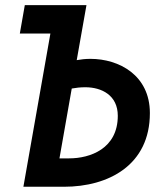

<svg xmlns="http://www.w3.org/2000/svg" viewBox="-20 -713 626 733"><path d="M69.3 0H224.1C395 0 552.2 -83 552.2 -281.2C552.2 -426.3 434.1 -488.3 325.2 -488.3C306.2 -488.3 288.6 -486.3 272.9 -483.4L310.1 -693.4H74.7L55.7 -585H172.4ZM207 -108.4 253.9 -375C269.5 -377.9 286.6 -379.9 305.7 -379.9C367.7 -379.9 429.7 -349.6 429.7 -271C429.7 -145.5 324.2 -108.4 244.1 -108.4Z"/></svg>

Font: Cascadia Code SemiBold
Style: Italic
Weight: 600
Italic angle: -10°
Monospace: yes
Designer: Aaron Bell
Foundry: Saja Typeworks
Version: Version 2404.023